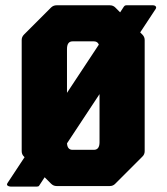

<svg xmlns="http://www.w3.org/2000/svg" viewBox="-20 -686 614 708"><path d="M19 2Q12.5 2 8 -1.5Q3.5 -5 8 -11.5L167 -252.5L199.5 -302L365 -552.5L385.5 -583.5L432.5 -655Q437 -662.5 439.5 -664.5Q442 -666.5 446 -666.5H543.5Q551 -666.5 554.2 -662.5Q557.5 -658.5 554 -653L425.5 -458L403.5 -424.5L207 -127L186.5 -96L130 -10Q126.5 -4.5 124.2 -1.2Q122 2 116.5 2ZM188.5 0Q177 0 168.5 -8.5L68.5 -108.5Q60 -116.5 60 -128.5V-538.5Q60 -550 68.5 -558.5L168.5 -658.5Q177 -666.5 188.5 -666.5H385Q397 -666.5 405 -658.5L505 -558.5Q513.5 -550 513.5 -538.5V-128.5Q513.5 -116.5 505 -108.5L405 -8.5Q397 0 385 0ZM247.5 -133.5H326Q347 -133.5 347 -161.5V-505Q347 -533.5 326 -533.5H247.5Q227 -533.5 227 -505V-161.5Q227 -133.5 247.5 -133.5Z"/></svg>

Font: Jaro
Style: Regular
Weight: 400
Designer: Agyei Archer, Celine Hurka, Mirko Velimirović
Version: Version 1.000